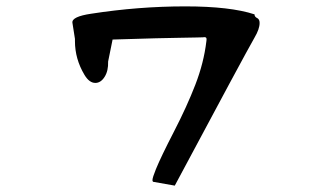

<svg xmlns="http://www.w3.org/2000/svg" viewBox="-20 -609 1040 602"><path d="M207 -538Q205 -557 266 -566Q414 -589 561 -589Q702 -589 778 -564Q778 -556 787 -552Q794 -548 794 -537Q794 -518 778 -491Q747 -437 528 -27L460 -39Q458 -41 458 -44Q458 -52 469 -79Q485 -118 525.5 -196.5Q566 -275 592.5 -343.5Q619 -412 627 -479Q628 -485 627.5 -488Q627 -491 624.5 -492Q622 -493 616 -492Q613 -492 597 -491.5Q581 -491 543 -490.5Q505 -490 469 -489L333 -485L319 -416Q320 -387 308 -368Q296 -349 279 -349Q260 -349 245 -374Q215 -424 215 -480V-487Z"/></svg>

Font: NaniFont Regular
Style: Regular
Weight: 400
Designer: Nanigashitei
Version: Version 1.036